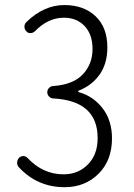

<svg xmlns="http://www.w3.org/2000/svg" viewBox="-20 -740 540 771"><path d="M239.3 11.7Q130.9 11.7 56.6 -67.4Q48.8 -75.2 48.8 -85.9Q48.8 -97.7 56.6 -106.4Q63.5 -113.3 73.7 -113.3Q84 -113.3 90.8 -105.5Q152.3 -40 235.4 -40Q293.9 -40 333 -79.6Q372.1 -119.1 372.1 -185.5Q372.1 -335 194.3 -344.7Q184.6 -344.7 177.2 -352.1Q169.9 -359.4 169.9 -369.6Q169.9 -379.9 177.2 -387.2Q184.6 -394.5 194.3 -394.5Q274.4 -400.4 313 -441.9Q351.6 -483.4 351.6 -543Q351.6 -601.6 319.8 -635.3Q288.1 -668.9 236.3 -668.9Q172.9 -668.9 120.1 -614.3Q112.3 -607.4 102.5 -606.9Q92.8 -606.4 85.9 -614.3Q78.1 -622.1 78.1 -632.8Q78.1 -643.6 85.9 -651.4Q156.2 -719.7 238.3 -719.7Q316.4 -719.7 363.8 -674.8Q411.1 -629.9 411.1 -549.8Q411.1 -484.4 379.9 -440.4Q348.6 -396.5 295.9 -376Q293.9 -375 293.9 -373Q293.9 -371.1 295.9 -370.1Q353.5 -354.5 391.6 -305.7Q429.7 -256.8 429.7 -184.6Q429.7 -95.7 375.5 -42Q321.3 11.7 239.3 11.7Z"/></svg>

Font: Gen Jyuu Gothic L Monospace Light
Style: Regular
Weight: 300
Designer: [Source Han Sans]
Ryoko NISHIZUKA  (kana & ideographs); Paul D. Hunt (Latin, Greek & Cyrillic); Wenlong ZHANG  (bopomofo
Version: Version 1.002.20150607